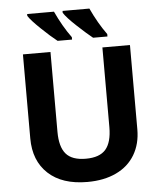

<svg xmlns="http://www.w3.org/2000/svg" viewBox="-61 -984 878 1047"><g transform="rotate(-5 378.0 -460.5)"><path d="M670.9 -713.9V-252Q670.9 -172.9 635.5 -113.3Q600.1 -53.7 533.2 -22Q466.3 9.8 375 9.8Q237.3 9.8 161.1 -60.8Q85 -131.3 85 -253.9V-713.9H235.8V-276.9Q235.8 -194.3 269 -155.8Q302.2 -117.2 377.7 -117.2Q453.1 -117.2 486.6 -156Q520 -194.8 520 -277.8V-713.9ZM358.9 -771H279.8Q244.1 -798.8 193.1 -847.7Q142.1 -896.5 127 -920.9V-931.2H273.9Q312 -848.6 358.9 -784.2ZM552.7 -771H474.1Q443.8 -794.9 390.6 -844.5Q337.4 -894 320.8 -920.9V-931.2H467.8Q505.9 -848.6 552.7 -784.2Z"/></g></svg>

Font: NotoSans-Bold
Style: Bold
Weight: 700
Designer: Monotype Design team
Foundry: Monotype Imaging Inc.
Version: Version 1.04